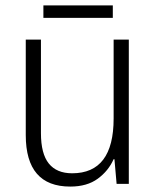

<svg xmlns="http://www.w3.org/2000/svg" viewBox="-20 -678 576 708"><path d="M455 -532V0H410L402 -91H399Q380 -48 340.5 -19Q301 10 239 10Q75 10 75 -180V-532H131V-187Q131 -111 160 -75Q189 -39 246 -39Q399 -39 399 -241V-532ZM396 -658V-612H140V-658Z"/></svg>

Font: Noto Sans Lao UI SemCond Light
Style: Regular
Weight: 300
Width: 4
Designer: Monotype Design Team
Foundry: Monotype Imaging Inc.
Version: Version 2.000; ttfautohint (v1.8.4.7-5d5b)